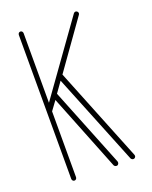

<svg xmlns="http://www.w3.org/2000/svg" viewBox="-141 -825 714 903"><g transform="rotate(-20 216.5 -373.5)"><path d="M86 -15V-344L119 -389L271 -7C274 -1 281 2 288 0C294 -3 297 -10 295 -17L136 -414L173 -466L357 -10C360 -4 367 -1 373 -3C380 -6 383 -13 380 -20L191 -490L360 -728C364 -733 363 -741 357 -745C352 -749 344 -748 340 -742L86 -387V-735C86 -742 81 -748 74 -748C67 -748 62 -742 62 -735V-15C62 -8 67 -2 74 -2C81 -2 86 -8 86 -15Z"/></g></svg>

Font: LS
Style: LightAlt
Weight: 250
Designer: BSozoo
Foundry: BSozoo
Version: Version 001.000